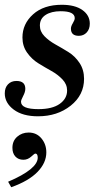

<svg xmlns="http://www.w3.org/2000/svg" viewBox="-24 -474 419 804"><path d="M235 -454Q290 -454 321 -432Q352 -410 352 -375Q352 -352 339 -338Q326 -324 306 -324Q273 -324 273 -354Q273 -364 281 -377Q289 -390 289 -398Q289 -427 230 -427Q191 -427 167 -411.5Q143 -396 143 -367Q143 -342 162 -322.5Q181 -303 208 -288Q235 -273 262.5 -256Q290 -239 309 -210.5Q328 -182 328 -144Q328 -76 272 -31.5Q216 13 135 13Q71 13 33.5 -15Q-4 -43 -4 -83Q-4 -107 9.5 -121Q23 -135 45 -135Q82 -135 82 -102Q82 -89 73 -72Q64 -55 64 -48Q64 -17 137 -17Q195 -17 226 -39Q257 -61 257 -95Q257 -121 237.5 -141.5Q218 -162 191 -177Q164 -192 136.5 -209Q109 -226 89.5 -253.5Q70 -281 70 -317Q70 -374 114.5 -414Q159 -454 235 -454ZM23 310 10 287Q134 234 134 186Q134 169 123 169Q121 169 106.5 182Q92 195 74 195Q53 195 40.5 181.5Q28 168 28 145Q28 116 48 98.5Q68 81 96 81Q129 81 149.5 105.5Q170 130 170 164Q170 208 133 246Q96 284 23 310Z"/></svg>

Font: Libre Bodoni
Style: Italic
Weight: 400
Italic angle: -13°
Designer: Pablo Impallari, Rodrigo Fuenzalida
Foundry: Pablo Impallari, Rodrigo Fuenzalida
Version: Version 1.001